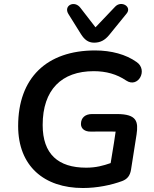

<svg xmlns="http://www.w3.org/2000/svg" viewBox="-20 -933 774 963"><path d="M396 10C468 10 539 -5 593 -25C619 -35 632 -52 637 -81L665 -259C674 -322 668 -361 566 -361H442C408 -361 386 -343 386 -311C386 -288 405 -272 436 -273C495 -274 537 -273 560 -273C557 -251 549 -197 535 -115C497 -102 462 -92 412 -92C272 -92 194 -160 194 -306C194 -483 289 -576 450 -576C512 -576 566 -561 613 -529C673 -489 724 -582 665 -622C612 -660 538 -680 457 -680C214 -680 71 -542 71 -301C71 -100 201 10 396 10ZM452 -719C483 -719 506 -731 528 -758L615 -865C643 -899 589 -932 558 -900L459 -796L384 -893C354 -934 297 -905 323 -863L386 -762C403 -735 422 -719 452 -719Z"/></svg>

Font: SN Pro Semibold
Style: Italic
Weight: 600
Italic angle: -9°
Designer: Tobias Whetton
Foundry: Supernotes
Version: Version 1.001;Glyphs 3.2 (3249)